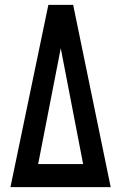

<svg xmlns="http://www.w3.org/2000/svg" viewBox="-20 -770 498 790"><path d="M23 0 179 -750H281L435.5 0ZM137 -95H322L230 -571.5Z"/></svg>

Font: Mohave Medium
Style: Regular
Weight: 500
Designer: Gumpita Rahayu
Foundry: Tokotype
Version: Version 2.003